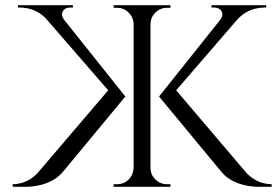

<svg xmlns="http://www.w3.org/2000/svg" viewBox="-20 -720 1067 740"><path d="M932 -51Q972 -11 1027 -10V0H972Q963 -1 955 -1Q934 -3 916 -8Q863 -22 834 -57L593 -348L829 -644Q842 -661 834 -676Q826 -691 805 -691H795V-700H1006V-691H1002Q936 -691 894 -644L659 -372ZM495 -628Q494 -654 475 -672Q457 -690 431 -690H418V-700H637V-690H624Q598 -690 579 -672Q561 -654 560 -628V-73Q560 -47 579 -28Q598 -10 624 -10H637V0H418V-10H431Q457 -10 476 -28Q494 -47 495 -73ZM397 -372 161 -644Q120 -691 54 -691H49V-700H261V-691H251Q230 -691 222 -676Q214 -661 227 -644L463 -348L222 -57Q192 -22 140 -8Q121 -3 100 -1Q92 -1 84 0H29V-10Q84 -11 123 -51Z"/></svg>

Font: Cinzel(RUS BY LYAJKA)
Style: Regular
Weight: 400
Designer: Natanael Gama
Version: Version 1.001;PS 001.001;hotconv 1.0.56;makeotf.lib2.0.21325